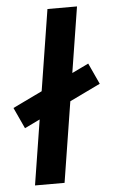

<svg xmlns="http://www.w3.org/2000/svg" viewBox="-87 -772 477 809"><g transform="rotate(-5 151.5 -368.0)"><path d="M28 0 145 -736H270L153 0ZM7 -244 -34 -333 296 -492 337 -403Z"/></g></svg>

Font: Mulish ExtraLight
Style: Bold Italic
Weight: 700
Italic angle: -9°
Version: Version 3.603